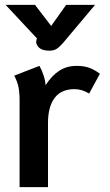

<svg xmlns="http://www.w3.org/2000/svg" viewBox="-20 -764 449 784"><path d="M60 -354Q60 -386 55.5 -408.5Q51 -431 38 -455L141 -495Q150 -480 157.5 -457.5Q165 -435 166 -416Q192 -456 222.5 -475.5Q253 -495 293 -495Q321 -495 342 -488Q363 -481 388 -463L344 -382Q315 -400 284 -400Q230 -400 203 -364Q176 -328 176 -262V0H60ZM129 -601 131 -607 3 -744H123L189 -658L250 -744H368L237 -588Q222 -571 210.5 -564Q199 -557 181 -557Q151 -557 137.5 -571.5Q124 -586 129 -601Z"/></svg>

Font: Niramit SemiBold
Style: Regular
Weight: 600
Designer: Katatrad Aksorn Co.,Ltd.
Foundry: Cadson Demak Co.,Ltd.
Version: Version 1.001; ttfautohint (v1.6)